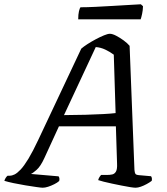

<svg xmlns="http://www.w3.org/2000/svg" viewBox="-52 -878 783 898"><path d="M147.8 0Q140.8 0 118.5 -3.2Q96.2 -6.3 67.2 -11.1Q38.2 -15.9 11.4 -21.5Q-15.4 -27.2 -31.6 -32.2Q-29.6 -39.5 -25.1 -46.4Q-20.6 -53.3 -16.6 -56H-6.3Q3.4 -56 15.9 -62Q28.4 -68 44.6 -85.1Q60.8 -102.3 81.1 -135.8Q101.4 -169.4 127.2 -224.3L328.1 -650.5Q338.4 -659.5 356.6 -671.4Q374.9 -683.2 395.7 -694.3Q416.5 -705.4 434.4 -712.7Q452.3 -720 461.6 -720Q473.9 -720 491.4 -710.8Q508.9 -701.7 526.4 -688.9Q543.9 -676 554.2 -663.7L576.8 -83.8Q578 -69.8 581.3 -64.9Q584.5 -60 597.8 -58.8L654.4 -53.8Q657.2 -50.5 658.2 -44.8Q659.2 -39 657.6 -32.2Q647.9 -24.6 634 -17.1Q620.1 -9.5 606.5 -4.8Q593 0 581.9 0Q574.7 0 557.3 -2.7Q539.8 -5.3 517.6 -9.9Q495.3 -14.4 473.1 -19Q450.8 -23.5 433 -28.2Q415.2 -32.8 407.2 -35.6Q409 -43.1 413.1 -49.6Q417.3 -56.1 421 -59.7H446.9Q461.7 -59.7 472.8 -62.1Q483.9 -64.5 490.3 -75.5Q496.8 -86.5 495.5 -113.2L490 -287H223.6L155.6 -138.9Q137.5 -99.4 118.8 -83.2Q100.1 -67 92.6 -64.4L221.8 -53.3Q224.5 -50.5 225.7 -44.5Q226.8 -38.4 224.8 -31.4Q216.1 -23.6 201.9 -16.5Q187.6 -9.3 173.4 -4.7Q159.1 0 147.8 0ZM247.3 -339.6Q301.9 -339.8 348.4 -341.2Q394.9 -342.6 430.9 -344.5Q467 -346.4 488.7 -349.1L480.2 -622.3Q461.9 -635.9 440.5 -646Q419.1 -656.1 395.9 -657.9ZM313.8 -787.6Q313.8 -811 317.3 -825.5Q320.8 -840 324.7 -844Q354.5 -844 395.1 -846Q435.6 -848 477.7 -850.5Q519.7 -853 554.2 -855Q588.7 -857 606.8 -858L616.8 -849Q616.5 -830.7 612.6 -812.9Q608.7 -795.1 605.8 -787.6Z"/></svg>

Font: Texturina Medium
Style: Italic
Weight: 500
Italic angle: -11°
Designer: Guillermo Torres Carreño
Foundry: Omnibus-Type
Version: Version 1.002